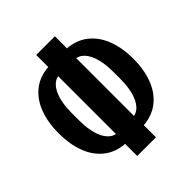

<svg xmlns="http://www.w3.org/2000/svg" viewBox="-207 -858 1014 1014"><g transform="rotate(-45 300.0 -351.0)"><path d="M21 -350.5Q21 -431 44.5 -494Q68 -557 115 -594.8Q162 -632.5 230 -637.5V-727.5H369.5V-637.5Q437.5 -632 484.5 -594.2Q531.5 -556.5 555.2 -493.5Q579 -430.5 579 -350.5Q579 -270.5 555.2 -207.5Q531.5 -144.5 484.5 -106.8Q437.5 -69 369.5 -63.5V27H230V-63.5Q162 -68.5 115 -106.2Q68 -144 44.5 -207Q21 -270 21 -350.5ZM145.5 -373.5V-327.5Q145.5 -243.5 168.8 -193.2Q192 -143 232.5 -134.5V-566.5Q192 -558 168.8 -507.8Q145.5 -457.5 145.5 -373.5ZM455 -327.5V-373.5Q455 -457.5 431.5 -507.8Q408 -558 367.5 -566.5V-134.5Q408 -143 431.5 -193.2Q455 -243.5 455 -327.5Z"/></g></svg>

Font: JuliaMono ExtraBold
Style: Regular
Weight: 800
Monospace: yes
Designer: cormullion
Foundry: corm
Version: Version 0.055; ttfautohint (v1.8.4)